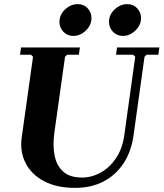

<svg xmlns="http://www.w3.org/2000/svg" viewBox="-20 -900 792 930"><path d="M547 -670H752L747 -635H690L680 -625L627 -245Q616 -166 578.5 -109Q541 -52 481.5 -21Q422 10 344 10Q254 10 193 -22.5Q132 -55 104 -110Q76 -165 85 -233L140 -625L130 -635H77L82 -670H367L362 -635H305L295 -625L243 -255Q235 -195 244.5 -146.5Q254 -98 286 -69Q318 -40 377 -40Q424 -40 467.5 -64Q511 -88 542 -134Q573 -180 582 -245L635 -625L625 -635H542ZM335.2 -726Q306 -726 287 -746.2Q268 -766.4 268 -794.2Q268 -829 295.4 -854.5Q322.8 -880 356.5 -880Q386 -880 404.5 -860Q423 -840 423 -812.5Q423 -778 395.8 -752Q368.7 -726 335.2 -726ZM575.2 -726Q546 -726 527 -746.2Q508 -766.4 508 -794.2Q508 -829 535.4 -854.5Q562.8 -880 596.5 -880Q626 -880 644.5 -860Q663 -840 663 -812.5Q663 -778 635.8 -752Q608.7 -726 575.2 -726Z"/></svg>

Font: Brygada 1918
Style: Italic
Weight: 400
Italic angle: -8°
Designer: Mateusz Machalski | Borys Kosmynka | Przemek Hoffer
Foundry: NIEPODLEGLA 2018
Version: Version 3.006